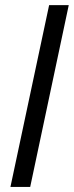

<svg xmlns="http://www.w3.org/2000/svg" viewBox="-20 -734 290 754"><path d="M21 0 172.9 -713.9H250L98.6 0Z"/></svg>

Font: Open Sans SemiCondensed
Style: Italic
Weight: 400
Width: 4
Italic angle: -12°
Designer: Monotype Design Team
Foundry: Monotype Imaging Inc.
Version: Version 3.000